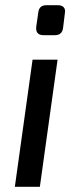

<svg xmlns="http://www.w3.org/2000/svg" viewBox="-20 -717 291 737"><path d="M201 -488 133 0H37L105 -488ZM202 -697Q218 -697 225 -688.5Q232 -680 229 -666L222 -609Q218 -582 191 -582H147Q116 -582 119 -614L127 -669Q130 -697 158 -697Z"/></svg>

Font: Exo 2 Medium
Style: Italic
Weight: 500
Italic angle: -8°
Designer: Natanael Gama
Foundry: Natanael Gama
Version: Version 2.010